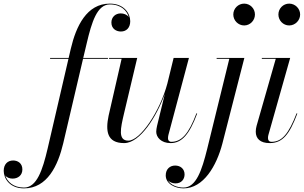

<svg xmlns="http://www.w3.org/2000/svg" viewBox="-224 -780 1681 1060"><path d="M52.5 -460V-455.5H154L39 40C11 159.5 -21 255.5 -91.5 255.5C-152 255.5 -184 222 -195 188.5C-185.5 201.5 -169 206 -154 206C-125.5 206 -100.5 188.5 -100.5 155.5C-100.5 121 -126 106 -151.5 106C-182 106 -203.5 127 -203.5 163C-203.5 205 -171 260 -91.5 260C37 260 96 134 125 11.5L234.5 -455.5H372V-460H235.5L254.5 -540C282.5 -659.5 312.5 -755.5 382.5 -755.5C446 -755.5 477.5 -719.5 487 -685.5C477.5 -699.5 459 -706 442.5 -706C413.5 -706 391 -686 391 -655.5C391 -621 418 -606 443.5 -606C474 -606 495 -627 495 -663C495 -705 462 -760 382.5 -760C254.5 -760 196 -635 167 -511.5L155 -460Z M533.5 -460H378V-455.5H447.5L375.5 -141C358.5 -58.5 365 10 461.5 10C550.5 10 641.5 -139 686 -261.5L643 -85C640.5 -74.5 638.5 -60.5 638.5 -52.5C638.5 -22.5 665.5 10 717.5 10C780 10 821.5 -38 864.5 -153L860.5 -154.5C818.5 -42.5 779 3 722 3C709.5 3 703.5 -5.5 703.5 -16C703.5 -21 704 -28 705.5 -34L819 -460H734.5L700 -319C660 -167.5 551 -3.5 484.5 -3.5C425.5 -3.5 442 -73.5 460.5 -152.5Z M1064 -700C1064 -667 1091 -639.5 1124 -639.5C1157 -639.5 1183.5 -667 1183.5 -700C1183.5 -733 1157 -760 1124 -760C1091 -760 1064 -733 1064 -700ZM1125 -460H972V-455.5H1042L919.5 43.5C890.5 160 859 255.5 789 255.5C754 255.5 718 241 703 215.5C712.5 226 728 232.5 745 232.5C778.5 232.5 795 208.5 795 183C795 153 773 134 743 134C715 134 691 152.5 691 188.5C691 235 742.5 260 789 260C899 260 971.5 137 1004 11.5Z M1313 -700C1313 -667 1339.5 -639.5 1372.5 -639.5C1405.5 -639.5 1433 -667 1433 -700C1433 -733 1405.5 -760 1372.5 -760C1339.5 -760 1313 -733 1313 -700ZM1417.5 -153 1413.5 -154.5C1370 -42 1333 3 1275.5 3C1260.5 3 1255.5 -6.5 1255.5 -18C1255.5 -22.5 1256 -28.5 1257.5 -34L1378 -460H1221.5V-455.5H1298.5L1192.5 -85C1189.5 -74 1188 -63 1188 -53C1188 -15 1212.5 10 1264.5 10C1336.5 10 1374 -38 1417.5 -153Z"/></svg>

Font: Bodoni* 36pt
Style: Italic
Weight: 400
Italic angle: -13°
Version: Version 2.3